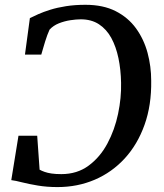

<svg xmlns="http://www.w3.org/2000/svg" viewBox="-20 -771 683 800"><path d="M336 -751Q410 -751 462 -724.5Q514 -698 546.8 -652.8Q579.5 -607.5 594.8 -551Q610 -494.5 610 -434.5Q611.5 -332.5 582.2 -250.8Q553 -169 499.8 -111Q446.5 -53 374.8 -22.2Q303 8.5 219.5 8.5Q175.5 8.5 138 2.2Q100.5 -4 72.2 -11.2Q44 -18.5 27 -20.5L57 -205.5H135L145 -64Q154 -59 166 -54.8Q178 -50.5 194.8 -48Q211.5 -45.5 235.5 -45.5Q301.5 -45.5 349.2 -80.8Q397 -116 427.5 -173Q458 -230 472 -296.8Q486 -363.5 484.5 -426Q483.5 -481 473.5 -528.8Q463.5 -576.5 443.8 -612.8Q424 -649 392.5 -669.8Q361 -690.5 316.5 -690.5Q298 -690.5 273.2 -686.8Q248.5 -683 225.2 -673.8Q202 -664.5 186.5 -647.5Q181.5 -637 177 -624.5Q172.5 -612 168.2 -598.5Q164 -585 160 -571Q156 -557 152 -543.5H84L104.5 -695.5Q119 -703 140 -712.2Q161 -721.5 189.8 -730.5Q218.5 -739.5 255 -745.2Q291.5 -751 336 -751Z"/></svg>

Font: Merriweather Medium
Style: Italic
Weight: 500
Italic angle: -7.8°
Version: Version 2.101